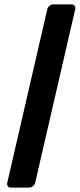

<svg xmlns="http://www.w3.org/2000/svg" viewBox="-20 -686 363 873"><path d="M140 145 322 -644C325 -656 317 -666 305 -666H222C210 -666 198 -656 195 -644L13 145C10 157 17 167 29 167H112C124 167 137 157 140 145Z"/></svg>

Font: DIN Rundschrift
Style: BreitKursiv
Weight: 400
Width: 7
Version: Version 1.027